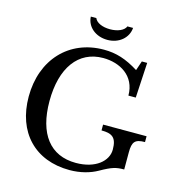

<svg xmlns="http://www.w3.org/2000/svg" viewBox="-135 -1081 1140 1211"><g transform="rotate(15 435.0 -475.0)"><path d="M428 10C499 10 562 -8 608 -34C684 -77 710 -83 761 -83V-195C761 -264 778 -284 843 -284V-322H559V-284C630 -284 659 -263 659 -185C659 -111 584 -44 455 -44C287 -44 194 -164 194 -378C194 -596 290 -728 452 -728C560 -728 666 -670 666 -540H714L727 -770H692L671 -708C589 -759 523 -780 443 -780C216 -780 60 -614 60 -372C60 -139 202 10 428 10ZM584 -960H547C536 -932 495 -914 445 -914C395 -914 355 -932 344 -960H308C311 -894 369 -845 446 -845C521 -845 579 -893 584 -960Z"/></g></svg>

Font: Libre Baskerville
Style: Regular
Weight: 400
Designer: Pablo Impallari, Rodrigo Fuenzalida
Foundry: Pablo Impallari, Rodrigo Fuenzalida
Version: Version 1.051;Glyphs 3.2.3 (3260)